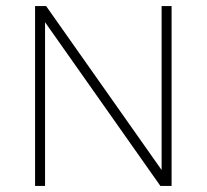

<svg xmlns="http://www.w3.org/2000/svg" viewBox="-20 -615 684 635"><path d="M96 0V-595H132.5L527 -35H514.5V-595H547.5V0H510.5L116 -560H129V0Z"/></svg>

Font: Encode Sans SC Condensed Thin Thin
Style: Regular
Weight: 250
Version: Version 3.002